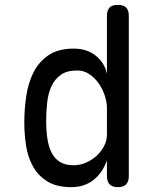

<svg xmlns="http://www.w3.org/2000/svg" viewBox="-20 -760 640 790"><path d="M465 10Q442 10 431 -1.5Q420 -13 420 -36V-100Q411 -75 397.5 -55Q384 -35 366 -20.5Q348 -6 325 2Q302 10 273 10Q212 10 174 -14Q136 -38 115 -76.5Q94 -115 87 -162.5Q80 -210 80 -256Q80 -310 88 -364.5Q96 -419 118 -462.5Q140 -506 180 -533Q220 -560 283 -560Q338 -560 374.5 -530.5Q411 -501 420 -456V-695Q420 -718 431 -729Q442 -740 465 -740Q488 -740 499 -729Q510 -718 510 -695V-36Q510 -13 499 -1.5Q488 10 465 10ZM282 -80Q309 -80 334 -91Q359 -102 378 -119.5Q397 -137 408.5 -159.5Q420 -182 420 -206V-316Q420 -340 411 -367Q402 -394 386 -417Q370 -440 347.5 -455Q325 -470 298 -470Q255 -470 230 -452Q205 -434 191.5 -404.5Q178 -375 174 -337.5Q170 -300 170 -262Q170 -223 175 -189.5Q180 -156 192.5 -131.5Q205 -107 227 -93.5Q249 -80 282 -80Z"/></svg>

Font: Maple Mono NF CN
Style: Regular
Weight: 400
Monospace: yes
Designer: subframe7536
Version: Version 7.000